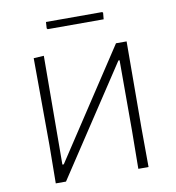

<svg xmlns="http://www.w3.org/2000/svg" viewBox="-88 -884 883 962"><g transform="rotate(-10 354.0 -402.5)"><path d="M170 -640 167 -87H174L537 -639H591L589 -197L590 0H538L540 -194V-552H534L170 0H118L120 -194L118 -637ZM212 -768 208 -773 210 -805H496L500 -801L497 -768Z"/></g></svg>

Font: t
Style: Regular
Weight: 300
Designer: Juan Pablo del Peral
Foundry: Huerta Tipografica
Version: Version 2.004; ttfautohint (v1.8.1)